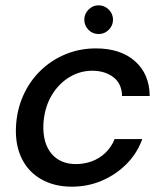

<svg xmlns="http://www.w3.org/2000/svg" viewBox="-20 -690 611 722"><path d="M250 12Q184 12 135 -16Q86 -44 61.5 -94.5Q37 -145 40 -212Q43 -276 67 -330Q91 -384 132 -424Q173 -464 226.5 -486Q280 -508 341 -508Q433 -508 487.5 -460Q542 -412 543 -329H439Q438 -376 406 -400Q374 -424 327 -424Q279 -424 238 -398Q197 -372 171.5 -326.5Q146 -281 143 -220Q142 -185 150 -157.5Q158 -130 174.5 -111Q191 -92 214 -82.5Q237 -73 265 -73Q297 -73 325.5 -83.5Q354 -94 376.5 -115.5Q399 -137 411 -167H515Q496 -114 456.5 -74Q417 -34 364 -11Q311 12 250 12ZM351 -562Q328 -562 312.5 -578Q297 -594 297 -616Q297 -638 313 -654Q329 -670 350 -670Q373 -670 389 -654Q405 -638 405 -616Q405 -594 389 -578Q373 -562 351 -562Z"/></svg>

Font: DM Sans 28pt Medium
Style: Italic
Weight: 500
Italic angle: -10°
Version: Version 4.004;gftools[0.9.30]